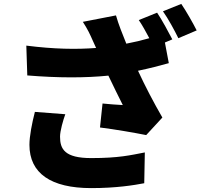

<svg xmlns="http://www.w3.org/2000/svg" viewBox="-20 -898 1040 985"><path d="M159 -324C144 -266 131 -199 131 -155C131 -9 241 67 448 67C577 67 668 52 720 42L723 -116C650 -102 590 -87 448 -87C312 -87 288 -133 288 -197C288 -226 304 -282 315 -312ZM692 -795C710 -769 729 -734 746 -702C708 -691 670 -682 628 -674C607 -726 588 -773 575 -819L405 -786C430 -747 440 -726 458 -685L473 -652C372 -644 256 -646 115 -664L120 -511C279 -498 417 -498 536 -510C562 -454 589 -402 610 -359C582 -360 537 -364 506 -367L493 -244C572 -234 670 -217 730 -205L813 -295C769 -371 725 -455 688 -535C746 -547 800 -561 846 -574L826 -680L864 -696C846 -731 811 -796 786 -833ZM816 -840C843 -802 875 -743 895 -702L989 -742C972 -776 936 -840 910 -878Z"/></svg>

Font: Noto Sans CJK JP Black
Style: Regular
Weight: 900
Designer: Ryoko NISHIZUKA (kana & ideographs); Paul D. Hunt (Latin, Greek & Cyrillic); Wenlong ZHANG (bopomofo); Sandoll Communica
Foundry: Adobe Systems Incorporated
Version: Version 1.004;PS 1.004;hotconv 1.0.82;makeotf.lib2.5.63406